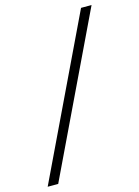

<svg xmlns="http://www.w3.org/2000/svg" viewBox="-174 -801 664 917"><g transform="rotate(-15 158.5 -343.0)"><path d="M-55 49H-3L372 -735H320Z"/></g></svg>

Font: Archivo Thin
Style: Italic
Weight: 100
Italic angle: -10°
Designer: Hector Gatti
Foundry: Omnibus-Type
Version: Version 2.001